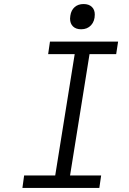

<svg xmlns="http://www.w3.org/2000/svg" viewBox="-20 -931 640 951"><path d="M99.5 -62H253.5L350 -663H218.5L227.5 -725H565L555.5 -663H423.5L327 -62H481L472 0H91ZM327 -839Q327 -846 328.5 -854Q332.5 -880.5 349.8 -895.8Q367 -911 394 -911Q420 -911 434.8 -897Q449.5 -883 449.5 -859Q449.5 -826 431 -806Q412.5 -786 382 -786Q356 -786 341.5 -800.2Q327 -814.5 327 -839Z"/></svg>

Font: JuliaMono Light
Style: Italic
Weight: 300
Italic angle: -9°
Monospace: yes
Designer: cormullion
Foundry: corm
Version: Version 0.054; ttfautohint (v1.8.4)